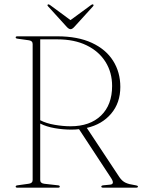

<svg xmlns="http://www.w3.org/2000/svg" viewBox="-20 -868 658 888"><path d="M536.5 -466Q536.5 -392.5 494.2 -342.5Q452 -292.5 381.5 -276.5L532 -49Q545 -30 561 -22.8Q577 -15.5 599.5 -12.5Q611.5 -10.5 614.8 -9Q618 -7.5 618 -5Q618 0 609 0H457.5Q448.5 0 448.5 -5Q448.5 -10 458 -11L489 -14Q512 -16 494.5 -43.5L345.5 -270.5Q328.5 -268.5 310.5 -268.5Q272 -268.5 233.2 -275.2Q194.5 -282 166 -296.5V-35.5Q166 -20 185.5 -18L247.5 -11Q256.5 -10.5 256.5 -5Q256.5 0 248.5 0H60.5Q52.5 0 52.5 -5Q52.5 -10 61.5 -11L111.5 -18Q131 -20 131 -35.5V-664.5Q131 -680 111.5 -682L61.5 -689Q52.5 -690 52.5 -695Q52.5 -700 60.5 -700H245.5Q339.5 -700 404.5 -670Q469.5 -640 503 -587Q536.5 -534 536.5 -466ZM166 -686V-312Q193.5 -297.5 232.5 -290.8Q271.5 -284 306.5 -284Q396 -284 447.2 -333.5Q498.5 -383 498.5 -470.5Q498.5 -533 468 -581.8Q437.5 -630.5 380.8 -658.2Q324 -686 245.5 -686ZM325 -745Q314.5 -733 306.5 -733Q298 -733 287.5 -745L202.5 -838.5Q197 -844.5 201.5 -847Q204.5 -849.5 211 -845L306 -775L401.5 -845Q407.5 -849.5 411 -847Q415 -844.5 410 -838.5Z"/></svg>

Font: Fraunces 72pt S000 Thin
Style: Regular
Weight: 100
Version: Version 1.000; ttfautohint (v1.8.3)